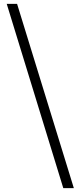

<svg xmlns="http://www.w3.org/2000/svg" viewBox="-20 -804 420 1001"><path d="M365 177H310L15 -784H69Z"/></svg>

Font: Noto Serif TC ExtraLight SemiBold
Style: Regular
Weight: 600
Version: Version 2.003-H1;hotconv 1.1.1;makeotfexe 2.6.0